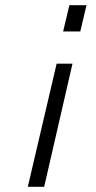

<svg xmlns="http://www.w3.org/2000/svg" viewBox="-20 -519 369 739"><path d="M289 -398H223L247 -499H313ZM150 200H87L198 -274H259Z"/></svg>

Font: Panefresco 250wt
Style: Italic
Weight: 300
Version: Version 1.000